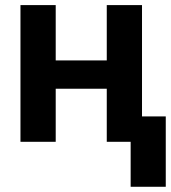

<svg xmlns="http://www.w3.org/2000/svg" viewBox="-20 -548 661 742"><path d="M528.8 0H392.6V-205.1H195.3V0H59.1V-528.3H195.3V-314.5H392.6V-528.3H528.8ZM620.6 173.8H484.9V-98.1H620.6Z"/></svg>

Font: Roboto Mono
Style: Bold
Weight: 700
Designer: Google
Version: Version 2.000985; 2015; ttfautohint (v1.3)